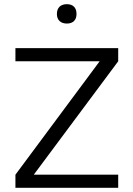

<svg xmlns="http://www.w3.org/2000/svg" viewBox="-20 -901 640 921"><path d="M547 -670H54V-607H458L54 -63V0H547V-63H142L547 -607ZM253 -833C253 -806 270 -788 301 -788C331 -788 347 -806 347 -833V-835C347 -863 331 -881 301 -881C270 -881 253 -863 253 -835Z"/></svg>

Font: LT Wave Mono Light
Style: Regular
Weight: 300
Designer: Daniel Lyons
Version: Version 2.5 (Glyphs App)